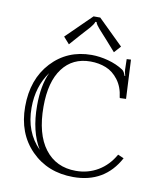

<svg xmlns="http://www.w3.org/2000/svg" viewBox="-75 -684 630 761"><g transform="rotate(10 240.0 -303.5)"><path d="M106 -372.1Q61 -310.5 61 -225.1Q61 -127 122.1 -65.9Q81.1 -132.3 81.1 -237.8Q81.1 -319.3 106 -372.1ZM455.1 -90.8Q397 17.1 271 17.1Q168 17.1 101.6 -50Q35.2 -117.2 35.2 -225.1Q35.2 -335.4 98.6 -403.8Q162.1 -472.2 259.8 -472.2Q292 -472.2 326.7 -462.9Q361.3 -453.6 388.2 -436Q397 -429.7 401.9 -413.1H404.8Q399.9 -430.2 399.9 -438L398.9 -480L416 -481L423.8 -324.2L398.9 -323.2L397.9 -326.2Q393.1 -367.2 372.1 -395Q351.1 -422.9 322.5 -434.3Q293.9 -445.8 259.8 -445.8Q188 -445.8 147.5 -391.8Q106.9 -337.9 106.9 -237.8Q106.9 -127.4 152.1 -68.1Q197.3 -8.8 276.9 -8.8Q325.7 -8.8 366 -32.7Q406.2 -56.6 431.2 -101.1ZM267.1 -624 368.2 -524.9 344.2 -498 307.1 -540Q299.8 -548.3 288.6 -560.5Q277.3 -572.8 272 -578.9Q266.6 -585 261.7 -592Q256.8 -599.1 255.9 -604H251Q250 -599.1 245.1 -591.8Q240.2 -584.5 235.1 -578.6Q230 -572.8 218.5 -560.3Q207 -547.9 200.2 -540L163.1 -498L139.2 -524.9L240.2 -624Z"/></g></svg>

Font: FoglihtenNo01
Style: Regular
Weight: 500
Version: Version 0.61